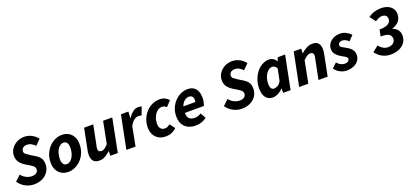

<svg xmlns="http://www.w3.org/2000/svg" viewBox="36 -1673 5798 2694"><g transform="rotate(-20 2934.5 -326.0)"><path d="M237.5 12Q177.4 12 117.1 -17Q56.8 -46 11.4 -109.5L93.1 -186.5Q121 -150 162.8 -128.2Q204.7 -106.3 251.4 -106.3Q277.5 -106.3 298.3 -114.7Q319 -123.2 330.5 -138.7Q342.1 -154.2 342.1 -176Q342.1 -205.3 322.3 -223.2Q302.5 -241.2 266 -263.2L207.6 -298.7Q162.7 -326.8 134.8 -364.9Q106.9 -402.9 106.9 -461.5Q106.9 -517 137.3 -562.9Q167.8 -608.7 219.1 -636.2Q270.5 -663.8 332.1 -663.8Q389.7 -663.8 441.3 -636.9Q493 -610.1 527.9 -564.2L449.9 -485.3Q424.9 -512.5 395.1 -529Q365.3 -545.5 329.4 -545.5Q302.6 -545.5 284.4 -536.2Q266.2 -526.9 256.8 -511.1Q247.3 -495.2 247.3 -477Q247.3 -450.5 268.6 -433.8Q289.8 -417.2 328.7 -392.2L391.7 -353.8Q439.5 -324.3 461.8 -290.3Q484.1 -256.2 484.1 -199.8Q484.1 -141 453.7 -93Q423.2 -45.1 367.8 -16.5Q312.4 12 237.5 12Z M751.1 12Q693.1 12 649.7 -13.3Q606.4 -38.6 582.5 -84.7Q558.5 -130.8 558.5 -192.5Q558.5 -264.4 582.4 -322.2Q606.3 -380.1 646.3 -421.7Q686.4 -463.4 735.9 -485.8Q785.4 -508.1 836.5 -508.1Q894.6 -508.1 937.9 -482.8Q981.3 -457.5 1005.2 -411.4Q1029.1 -365.3 1029.1 -303.6Q1029.1 -231.7 1005.3 -173.9Q981.4 -116.1 941.3 -74.4Q901.3 -32.7 851.8 -10.4Q802.2 12 751.1 12ZM766.3 -98Q791.7 -98 814.2 -113.5Q836.7 -129 853.8 -156.5Q870.9 -184 880.8 -221Q890.7 -258 890.7 -300.9Q890.7 -346.9 873.5 -372.5Q856.3 -398.1 821.4 -398.1Q796.2 -398.1 773.6 -383Q751 -367.9 733.9 -340.4Q716.8 -313 706.9 -276Q696.9 -239 696.9 -195.2Q696.9 -150.3 714.5 -124.2Q732.1 -98 766.3 -98Z M1214.8 12Q1153.8 12 1125.8 -21Q1097.7 -54 1097.7 -115.4Q1097.7 -132.4 1099.7 -150Q1101.7 -167.6 1105.7 -186L1167.7 -496H1304.4L1245.5 -203.4Q1242.5 -188.6 1240 -177.2Q1237.5 -165.8 1237.5 -155.9Q1237.5 -130.5 1250.8 -117.6Q1264 -104.6 1288.3 -104.6Q1310.5 -104.6 1334.1 -120.6Q1357.8 -136.6 1387.5 -169.4L1451.2 -496H1587.9L1490.4 0H1378.8L1381 -66.6H1377Q1343.8 -35.3 1301.6 -11.7Q1259.4 12 1214.8 12Z M1618.3 0 1717.6 -496.1H1829L1822.9 -399.5H1826.9Q1856 -446.5 1895.1 -477.3Q1934.2 -508.1 1976.9 -508.1Q1995.7 -508.1 2008.5 -505.8Q2021.2 -503.5 2028.7 -498.5L1983.8 -380.2Q1974.5 -385.7 1960.7 -386.8Q1947 -387.8 1934.6 -387.8Q1902.2 -387.8 1871.4 -364Q1840.6 -340.2 1810.9 -287.4L1755.1 0Z M2201.4 12Q2146.2 12 2102.3 -12.1Q2058.3 -36.1 2032.7 -81.7Q2007.1 -127.4 2007.1 -192.5Q2007.1 -256.8 2029.6 -313.8Q2052.1 -370.8 2091.7 -414.6Q2131.3 -458.4 2184 -483.2Q2236.7 -508 2297.6 -508Q2346.3 -508 2380.2 -489.2Q2414.1 -470.4 2432.1 -446.9L2358.4 -368.6Q2344.1 -382.8 2328.6 -390.4Q2313.1 -398.1 2290.5 -398.1Q2261.4 -398.1 2235.5 -381.8Q2209.7 -365.4 2189.8 -337.5Q2169.8 -309.6 2158.6 -273Q2147.3 -236.4 2147.3 -195.4Q2147.3 -150.4 2169 -124.2Q2190.6 -98 2231.2 -98Q2256 -98 2275.7 -108.1Q2295.4 -118.2 2310.6 -129.9L2367.4 -52.7Q2337.7 -24.4 2297.7 -6.2Q2257.7 12 2201.4 12Z M2648.6 12Q2551.7 12 2493.9 -44.5Q2436.1 -100.9 2436.1 -200.5Q2436.1 -269.5 2460.4 -325.8Q2484.8 -382 2524.7 -423Q2564.6 -464 2613.5 -486Q2662.4 -508 2711.5 -508Q2771.2 -508 2806.8 -482.9Q2842.4 -457.8 2858.2 -415.7Q2874 -373.6 2874 -322Q2874 -298.3 2869.8 -275.7Q2865.7 -253.2 2860.4 -235Q2855 -216.9 2850.6 -207.3H2537.6L2548.3 -300.7H2757.6Q2760 -308.4 2760.8 -314.6Q2761.6 -320.8 2761.6 -329.1Q2761.6 -349.2 2755.5 -365.8Q2749.4 -382.4 2734.7 -392.3Q2720 -402.3 2695 -402.3Q2676.4 -402.3 2654 -392.1Q2631.6 -381.9 2611.7 -359.8Q2591.7 -337.6 2578.9 -301.9Q2566 -266.2 2566 -215.1Q2566 -167.5 2580.5 -141.2Q2595 -114.9 2620.1 -104.5Q2645.2 -94.2 2677.3 -94.2Q2701.8 -94.2 2727.6 -102.8Q2753.3 -111.5 2771.5 -124.8L2817.3 -43.1Q2786.8 -18.6 2743.5 -3.3Q2700.3 12 2648.6 12Z M3340.5 12Q3280.4 12 3220.1 -17Q3159.8 -46 3114.4 -109.5L3196.1 -186.5Q3224 -150 3265.8 -128.2Q3307.7 -106.3 3354.4 -106.3Q3380.5 -106.3 3401.3 -114.7Q3422 -123.2 3433.5 -138.7Q3445.1 -154.2 3445.1 -176Q3445.1 -205.3 3425.3 -223.2Q3405.5 -241.2 3369 -263.2L3310.6 -298.7Q3265.7 -326.8 3237.8 -364.9Q3209.9 -402.9 3209.9 -461.5Q3209.9 -517 3240.3 -562.9Q3270.8 -608.7 3322.1 -636.2Q3373.5 -663.8 3435.1 -663.8Q3492.7 -663.8 3544.3 -636.9Q3596 -610.1 3630.9 -564.2L3552.9 -485.3Q3527.9 -512.5 3498.1 -529Q3468.3 -545.5 3432.4 -545.5Q3405.6 -545.5 3387.4 -536.2Q3369.2 -526.9 3359.8 -511.1Q3350.3 -495.2 3350.3 -477Q3350.3 -450.5 3371.6 -433.8Q3392.8 -417.2 3431.7 -392.2L3494.7 -353.8Q3542.5 -324.3 3564.8 -290.3Q3587.1 -256.2 3587.1 -199.8Q3587.1 -141 3556.7 -93Q3526.2 -45.1 3470.8 -16.5Q3415.4 12 3340.5 12Z M3803.1 12Q3738 12 3700.5 -35.3Q3663.1 -82.7 3663.1 -169.8Q3663.1 -240.8 3685.1 -302.4Q3707.1 -363.9 3744.4 -410Q3781.6 -456 3829.1 -482Q3876.6 -508 3928.2 -508Q3962 -508 3991.9 -490.7Q4021.8 -473.3 4036.2 -443H4038.2L4059.7 -496H4169.2L4070.1 0H3958.6L3960.8 -64.6H3958.4Q3924.9 -29.8 3883.3 -8.9Q3841.7 12 3803.1 12ZM3862.8 -99.5Q3888 -99.5 3916.5 -115.4Q3945 -131.2 3968.8 -173L4004.3 -348.8Q3992.2 -374.1 3973.9 -385.3Q3955.5 -396.5 3937.6 -396.5Q3911.6 -396.5 3887.9 -380.5Q3864.1 -364.6 3845.3 -336.3Q3826.4 -308 3815.6 -269.9Q3804.9 -231.8 3804.9 -187.6Q3804.9 -142 3820.5 -120.8Q3836 -99.5 3862.8 -99.5Z M4198.3 0 4297.6 -496.1H4409L4406.9 -429.7H4410.9Q4447.1 -461.2 4488.1 -484.7Q4529.1 -508.1 4576.3 -508.1Q4638.3 -508.1 4665.9 -475.6Q4693.6 -443.1 4693.6 -380.6Q4693.6 -364.2 4691.7 -346.4Q4689.7 -328.5 4685.6 -310L4623.6 0H4486.8L4545.5 -292.8Q4548.9 -308.4 4551.2 -319.3Q4553.5 -330.3 4553.5 -340.3Q4553.5 -365.9 4540.7 -378.7Q4528 -391.5 4503.1 -391.5Q4479.9 -391.5 4455.5 -376Q4431.1 -360.4 4398.9 -326.7L4335.1 0Z M4905.5 12Q4876.3 12 4843.2 1.3Q4810.2 -9.4 4780.8 -30.6Q4751.5 -51.8 4731.1 -82.6L4800.5 -147.3Q4827.9 -115.5 4857.8 -101.8Q4887.7 -88.2 4914.5 -88.2Q4933 -88.2 4948.9 -94.3Q4964.8 -100.5 4974.2 -111Q4983.5 -121.5 4983.5 -135.2Q4983.5 -149.6 4973.9 -159.9Q4964.4 -170.2 4944.8 -181.6Q4925.2 -192.9 4896 -209.6Q4856.5 -232 4827.2 -266Q4797.9 -299.9 4797.9 -347.2Q4797.9 -393.4 4823.5 -429.8Q4849.1 -466.2 4892.5 -487.2Q4936 -508.1 4988.6 -508.1Q5039.5 -508.1 5080.1 -486.9Q5120.7 -465.8 5150.6 -431.6L5081.5 -361.3Q5062.2 -380.3 5038 -393.3Q5013.9 -406.3 4988.3 -406.3Q4960.4 -406.3 4943.4 -392.6Q4926.4 -378.8 4926.4 -359.8Q4926.4 -336.6 4952 -322.5Q4977.7 -308.4 5008.2 -290.4Q5036.9 -274.9 5060.4 -255.9Q5084 -236.8 5098 -211.3Q5112 -185.8 5112 -151.1Q5112 -102.3 5085.6 -65.4Q5059.1 -28.6 5012.3 -8.3Q4965.4 12 4905.5 12Z M5562 12Q5522.6 12 5483.1 -0.1Q5443.5 -12.3 5408 -37.6Q5372.5 -62.9 5344.5 -102.2L5430.7 -172.6Q5447.4 -149.8 5468.5 -133.2Q5489.6 -116.5 5513.1 -107.3Q5536.6 -98 5559.4 -98Q5593.8 -98 5619.1 -109Q5644.4 -120 5658.2 -139.8Q5672 -159.7 5672 -186.9Q5672 -214.4 5658.3 -234.5Q5644.6 -254.5 5610.6 -265.2Q5576.5 -275.9 5515.1 -275.9L5534.2 -372.7Q5584.8 -372.7 5617.6 -380.7Q5650.4 -388.7 5669.7 -402.4Q5689.1 -416.1 5697.1 -433.7Q5705 -451.3 5705 -471.4Q5705 -502.1 5685.2 -520.4Q5665.3 -538.7 5627.9 -538.7Q5604.6 -538.7 5580.4 -528.3Q5556.2 -518 5526.7 -498.4L5460.9 -586.4Q5509.1 -620.3 5556.2 -633.7Q5603.4 -647.1 5652.9 -647.1Q5710.4 -647.1 5753.6 -627.9Q5796.8 -608.8 5820.9 -574.4Q5845.1 -540 5845.1 -493.9Q5845.1 -433.7 5814.2 -391.2Q5783.3 -348.7 5708.5 -324.1V-320.1Q5759.9 -300.2 5784.3 -264.9Q5808.7 -229.6 5808.7 -186.4Q5808.7 -122.4 5776.1 -78.2Q5743.5 -34.1 5687.7 -11Q5632 12 5562 12Z"/></g></svg>

Font: Source Sans 3
Style: Italic
Weight: 200
Italic angle: -11°
Designer: Paul D. Hunt
Foundry: Adobe
Version: Version 3.046;hotconv 1.0.118;makeotfexe 2.5.65603